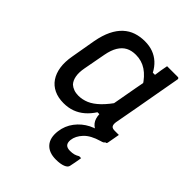

<svg xmlns="http://www.w3.org/2000/svg" viewBox="-223 -666 1047 1047"><g transform="rotate(45 300.0 -143.0)"><path d="M278 -543Q314 -543 342 -532.5Q370 -522 392 -502Q414 -482 430 -452H457L442 -361Q413 -408 377 -432Q341 -456 296 -456Q263 -456 239 -443.5Q215 -431 198.5 -404Q182 -377 174 -334L150 -205Q143 -168 148 -141Q153 -114 168 -98Q179 -88 195 -82Q211 -76 231 -76Q262 -76 291.5 -88.5Q321 -101 352 -131Q383 -161 417 -212L394 -86H369Q349 -55 324 -33.5Q299 -12 269 -1Q239 10 203 10Q161 10 129.5 -5Q98 -20 79 -48Q60 -76 54 -115Q48 -154 57 -204L82 -348Q92 -401 110 -438Q128 -475 153.5 -498.5Q179 -522 210.5 -532.5Q242 -543 278 -543ZM460 -532Q481 -532 501 -532Q521 -532 542 -532Q546 -532 548 -530.5Q550 -529 551 -526.5Q552 -524 551 -520Q539 -454 527 -386Q515 -318 503 -251Q491 -184 479 -120Q476 -100 482 -90.5Q488 -81 507 -81Q512 -81 516.5 -81Q521 -81 524 -81H539Q536 -63 532.5 -44.5Q529 -26 526 -9Q525 -4 522 -2Q519 0 515 0Q509 0 499 0Q489 0 480 0Q444 0 420.5 -14.5Q397 -29 388.5 -56Q380 -83 386 -120Q396 -172 405 -223.5Q414 -275 423.5 -326.5Q433 -378 443 -430Q446 -445 448 -461Q450 -477 453 -494.5Q456 -512 460 -532ZM484 -25Q490 -25 497.5 -18.5Q505 -12 514 2Q512 5 507.5 7.5Q503 10 492 13Q433 30 404.5 60.5Q376 91 372 125Q370 148 380 158.5Q390 169 412 169Q430 169 442.5 165.5Q455 162 468 154H483Q482 160 480.5 170Q479 180 476.5 193Q474 206 470 225Q468 240 446.5 248.5Q425 257 391 257Q337 257 310 226.5Q283 196 290 140Q296 93 324 56Q352 19 394 -2.5Q436 -24 484 -25Z"/></g></svg>

Font: Rec Mono Linear
Style: Italic
Weight: 400
Italic angle: -10°
Monospace: yes
Version: Version 1.085; ttfautohint (v1.8.4.7-5d5b)